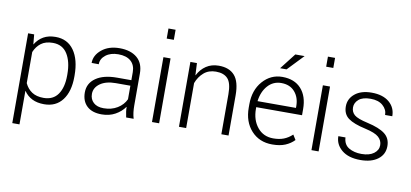

<svg xmlns="http://www.w3.org/2000/svg" viewBox="-83 -1050 3295 1540"><g transform="rotate(10 1564.5 -279.5)"><path d="M502.4 -249.5Q502.4 -128.9 449.7 -59.6Q397 9.8 300.8 9.8Q244.1 9.8 203.4 -10.5Q162.6 -30.8 136.7 -69.3L135.3 -68.8V203.1H76.7V-528.3H126L133.3 -448.7L134.3 -448.2Q160.6 -491.7 201.4 -514.9Q242.2 -538.1 299.8 -538.1Q397 -538.1 449.7 -463.6Q502.4 -389.2 502.4 -259.8ZM443.8 -259.8Q443.8 -362.3 404.5 -424.8Q365.2 -487.3 286.6 -487.3Q226.6 -487.3 190.4 -459.7Q154.3 -432.1 135.3 -386.2V-132.8Q155.8 -88.4 192.9 -64Q230 -39.6 287.6 -39.6Q365.7 -39.6 404.8 -95.9Q443.8 -152.3 443.8 -249.5Z M968.3 0Q962.4 -27.3 960 -45.9Q957.5 -64.5 957.5 -83.5L956.1 -84Q927.2 -43 879.4 -16.6Q831.5 9.8 769.5 9.8Q690.9 9.8 648.9 -30.3Q606.9 -70.3 606.9 -140.6Q606.9 -215.3 669.2 -258.5Q731.4 -301.8 840.8 -301.8H957.5V-367.2Q957.5 -424.8 921.6 -456.5Q885.7 -488.3 819.3 -488.3Q756.8 -488.3 717.3 -457.8Q677.7 -427.2 677.7 -382.3L619.6 -382.8Q619.6 -445.3 676 -491.7Q732.4 -538.1 821.8 -538.1Q911.1 -538.1 963.4 -494.4Q1015.6 -450.7 1015.6 -366.2V-106.4Q1015.6 -78.1 1018.6 -52.2Q1021.5 -26.4 1029.3 0ZM776.4 -41.5Q840.8 -41.5 888.4 -70.6Q936 -99.6 957.5 -146.5V-256.8H839.8Q758.8 -256.8 711.9 -223.4Q665 -189.9 665 -138.7Q665 -95.2 694.1 -68.4Q723.1 -41.5 776.4 -41.5Z M1236.8 0H1178.7V-528.3H1236.8ZM1236.8 -679.7H1178.7V-761.7H1236.8Z M1451.7 -528.3 1456.5 -430.7 1458 -430.2Q1483.4 -480.5 1526.9 -509.3Q1570.3 -538.1 1628.9 -538.1Q1714.4 -538.1 1758.3 -488.3Q1802.2 -438.5 1802.2 -327.6V0H1743.7V-326.7Q1743.7 -417 1711.4 -452.1Q1679.2 -487.3 1614.7 -487.3Q1555.2 -487.3 1515.9 -453.1Q1476.6 -418.9 1457 -366.2V0H1398.4V-528.3Z M2158.7 9.8Q2053.2 9.8 1988 -61.8Q1922.9 -133.3 1922.9 -248.5V-275.4Q1922.9 -391.1 1987.5 -464.6Q2052.2 -538.1 2146.5 -538.1Q2245.6 -538.1 2300 -477.8Q2354.5 -417.5 2354.5 -312.5V-262.7H1981.4V-248.5Q1981.4 -157.7 2029.8 -98.6Q2078.1 -39.6 2158.7 -39.6Q2207 -39.6 2243.4 -53.5Q2279.8 -67.4 2312.5 -97.7L2337.4 -57.6Q2307.6 -26.4 2264.6 -8.3Q2221.7 9.8 2158.7 9.8ZM2146.5 -488.3Q2080.6 -488.3 2036.9 -439.2Q1993.2 -390.1 1983.4 -312H2296.4V-326.7Q2296.4 -397 2256.8 -442.6Q2217.3 -488.3 2146.5 -488.3ZM2216.8 -733.4H2292.5L2168.5 -603.5H2115.7Z M2535.6 0H2477.5V-528.3H2535.6ZM2535.6 -679.7H2477.5V-761.7H2535.6Z M3013.7 -134.3Q3013.7 -172.4 2983.9 -199.5Q2954.1 -226.6 2873 -244.6Q2776.4 -265.6 2732.2 -298.3Q2688 -331.1 2688 -394Q2688 -456.1 2738 -497.1Q2788.1 -538.1 2874 -538.1Q2965.3 -538.1 3017.1 -494.4Q3068.8 -450.7 3068.8 -380.4H3010.3Q3010.3 -424.8 2974.1 -456.5Q2938 -488.3 2874 -488.3Q2809.1 -488.3 2777.6 -460.9Q2746.1 -433.6 2746.1 -396Q2746.1 -358.9 2772.9 -335.4Q2799.8 -312 2883.8 -293.5Q2979.5 -272 3025.6 -236.6Q3071.8 -201.2 3071.8 -137.2Q3071.8 -69.8 3019.3 -30Q2966.8 9.8 2877 9.8Q2778.8 9.8 2724.6 -35.6Q2670.4 -81.1 2670.4 -147.9H2728.5Q2731.9 -89.4 2774.7 -64.5Q2817.4 -39.6 2877 -39.6Q2941.4 -39.6 2977.5 -66.7Q3013.7 -93.8 3013.7 -134.3Z"/></g></svg>

Font: Roboto Web
Style: Light
Weight: 300
Designer: Google
Version: Version 1.200310; 2013